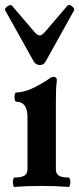

<svg xmlns="http://www.w3.org/2000/svg" viewBox="-29 -735 314 759"><path d="M249 -14.6Q249 -7.3 247.1 -1.7Q245.1 3.9 242.2 3.9Q194.8 0 135.3 0Q75.7 0 28.3 3.9Q25.4 3.9 23.7 -1.5Q22 -6.8 22 -14.6Q22 -22.5 23.7 -27.8Q25.4 -33.2 28.3 -33.2Q54.7 -33.2 67.1 -40.5Q79.6 -47.9 79.6 -65.9V-272Q79.6 -333 34.7 -333Q31.7 -333 30 -338.4Q28.3 -343.8 28.3 -351.1Q28.3 -358.9 30 -364Q31.7 -369.1 34.7 -369.1Q44.9 -369.1 61.5 -372.8Q78.1 -376.5 93.8 -383.3Q109.9 -390.1 132.8 -403.3Q155.8 -416.5 163.1 -422.4Q169.4 -427.2 173.8 -429.2Q178.2 -431.2 183.6 -431.2Q189.5 -431.2 192.6 -427.7Q195.8 -424.3 195.8 -418Q193.4 -397.9 192.6 -379.2Q191.9 -360.4 191.9 -333V-65.9Q191.9 -47.9 203.9 -40.5Q215.8 -33.2 242.2 -33.2Q245.1 -33.2 247.1 -27.6Q249 -22 249 -14.6ZM104 -492.7 -8.3 -693.8Q-12.2 -700.7 0 -710Q6.3 -714.8 12.7 -714.8Q16.6 -714.8 18.1 -712.9L106.9 -608.9Q119.6 -594.7 127.9 -594.7Q136.2 -594.7 148.9 -608.9L237.8 -712.9Q239.7 -715.3 243.7 -715.3Q249 -715.3 255.9 -710Q267.1 -701.2 263.7 -693.8L151.9 -492.7Q147.5 -484.9 142.1 -481.4Q136.7 -478 128.9 -478Q112.3 -478 104 -492.7Z"/></svg>

Font: JuniusX
Style: Bold
Weight: 700
Designer: Peter S. Baker
Foundry: Briery Creek Software
Version: Version 1.004